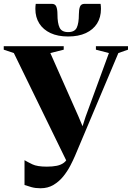

<svg xmlns="http://www.w3.org/2000/svg" viewBox="-39 -990 704 1026"><path d="M177.5 16Q150.5 16 129 10Q107.5 4 92 -1.5V-134Q109 -124 134.2 -111.8Q159.5 -99.5 211.5 -99.5Q242 -99.5 264.8 -104.2Q287.5 -109 302.5 -120.5Q317.5 -132 325 -151.5L324 -114L35 -706.5L-19 -724.5V-743H301.5V-724.5L230 -706.5L380.5 -367L408 -301.5L392.5 -285.5L418.5 -366.5L543 -706.5L473.5 -724.5V-743H645V-724.5L593.5 -706.5L362 -157.5Q352 -134 336.5 -104.2Q321 -74.5 299 -47.2Q277 -20 247 -2Q217 16 177.5 16ZM237.5 -969.5Q256.5 -969.5 262.2 -954Q268 -938.5 268 -914Q268 -866 279.5 -842.2Q291 -818.5 325 -818.5Q360 -818.5 371.2 -842.2Q382.5 -866 382.5 -914Q382.5 -938.5 388.2 -954Q394 -969.5 413 -969.5H498.5Q499.5 -963 500 -956.2Q500.5 -949.5 500.5 -942.5Q500.5 -897.5 479.8 -864.5Q459 -831.5 419.8 -813.2Q380.5 -795 325 -795Q270 -795 231 -813.2Q192 -831.5 171 -864.5Q150 -897.5 150 -942.5Q150 -949.5 150.5 -956.2Q151 -963 152 -969.5Z"/></svg>

Font: Merriweather 144pt ExtraBold
Style: Regular
Weight: 800
Version: Version 2.100